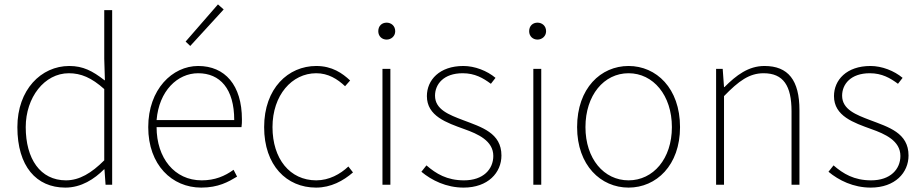

<svg xmlns="http://www.w3.org/2000/svg" viewBox="-20 -840 4191 873"><path d="M59 -262C59 -84 145 13 277 13C350 13 409 -26 453 -70H455L460 0H490V-794H454V-573L457 -474C456 -475 455 -476 454 -476C401 -517 358 -540 295 -540C167 -540 59 -432 59 -262ZM97 -262C97 -397 182 -507 293 -507C348 -507 396 -487 454 -435V-111C396 -53 341 -20 280 -20C163 -20 97 -118 97 -262Z M895 13C973 13 1018 -13 1058 -37L1042 -68C1002 -39 957 -20 897 -20C773 -20 692 -122 692 -262H1078C1080 -274 1080 -286 1080 -297C1080 -453 1003 -540 881 -540C764 -540 654 -434 654 -262C654 -90 762 13 895 13ZM692 -294C703 -427 787 -507 881 -507C980 -507 1045 -437 1045 -294ZM845 -631 997 -797 971 -820 824 -651Z M1417 13C1485 13 1541 -18 1585 -56L1564 -83C1527 -48 1476 -20 1418 -20C1298 -20 1219 -118 1219 -262C1219 -407 1307 -507 1418 -507C1472 -507 1514 -481 1549 -448L1572 -474C1537 -507 1490 -540 1418 -540C1291 -540 1181 -439 1181 -262C1181 -88 1283 13 1417 13Z M1719 0H1755V-527H1719ZM1738 -660C1758 -660 1777 -675 1777 -698C1777 -723 1758 -737 1738 -737C1717 -737 1700 -723 1700 -698C1700 -675 1717 -660 1738 -660Z M2088 13C2199 13 2260 -55 2260 -133C2260 -236 2169 -262 2085 -294C2022 -318 1958 -342 1958 -405C1958 -457 1997 -507 2084 -507C2139 -507 2177 -485 2212 -459L2233 -486C2195 -518 2139 -540 2087 -540C1978 -540 1921 -476 1921 -403C1921 -312 2011 -282 2091 -253C2153 -231 2223 -200 2223 -131C2223 -71 2178 -20 2090 -20C2012 -20 1963 -50 1919 -88L1896 -59C1943 -20 2009 13 2088 13Z M2405 0H2441V-527H2405ZM2424 -660C2444 -660 2463 -675 2463 -698C2463 -723 2444 -737 2424 -737C2403 -737 2386 -723 2386 -698C2386 -675 2403 -660 2424 -660Z M2838 13C2964 13 3072 -88 3072 -262C3072 -439 2964 -540 2838 -540C2712 -540 2604 -439 2604 -262C2604 -88 2712 13 2838 13ZM2838 -20C2726 -20 2642 -118 2642 -262C2642 -407 2726 -507 2838 -507C2950 -507 3035 -407 3035 -262C3035 -118 2950 -20 2838 -20Z M3236 -527V0H3272V-403C3339 -472 3387 -507 3452 -507C3542 -507 3579 -450 3579 -334V0H3615V-339C3615 -475 3564 -540 3456 -540C3383 -540 3328 -498 3274 -444H3272L3266 -527Z M3939 13C4050 13 4111 -55 4111 -133C4111 -236 4020 -262 3936 -294C3873 -318 3809 -342 3809 -405C3809 -457 3848 -507 3935 -507C3990 -507 4028 -485 4063 -459L4084 -486C4046 -518 3990 -540 3938 -540C3829 -540 3772 -476 3772 -403C3772 -312 3862 -282 3942 -253C4004 -231 4074 -200 4074 -131C4074 -71 4029 -20 3941 -20C3863 -20 3814 -50 3770 -88L3747 -59C3794 -20 3860 13 3939 13Z"/></svg>

Font: Kinto Sans Thin
Style: Regular
Weight: 100
Designer: Authors: Ryoko NISHIZUKA  (kana & ideographs); Paul D. Hunt (Latin, Greek & Cyrillic); Wenlong ZHANG  (bopomofo); Sandol
Foundry: Adobe Systems Incorporated, ookami Inc.
Version: Version 0.001